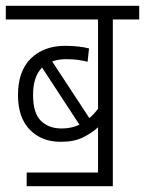

<svg xmlns="http://www.w3.org/2000/svg" viewBox="-20 -642 500 662"><path d="M72 -47H318V-203Q296 -183 265.5 -168Q235 -153 190 -153Q123 -153 82.5 -195Q42 -237 42 -314Q42 -397 86.5 -440.5Q131 -484 205 -484Q230 -484 251 -481.5Q272 -479 287 -475L282 -429Q267 -433 249 -435.5Q231 -438 208 -438Q181 -438 160 -430L288 -235Q304 -248 318 -267V-575H0V-622H460V-575H369V0H72ZM94 -315Q94 -252 121 -225.5Q148 -199 193 -199Q226 -199 254 -212L125 -409Q94 -378 94 -315Z"/></svg>

Font: Noto Sans Condensed Light
Style: Regular
Weight: 300
Width: 3
Designer: Monotype Design Team
Foundry: Monotype Imaging Inc.
Version: Version 2.013; ttfautohint (v1.8.4.7-5d5b)